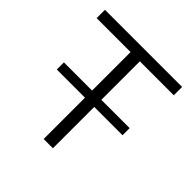

<svg xmlns="http://www.w3.org/2000/svg" viewBox="-185 -861 1012 1012"><g transform="rotate(45 320.5 -355.0)"><path d="M76 -308V-361H286V-648H33V-710H608V-648H355V-361H566V-308H355V0H286V-308Z"/></g></svg>

Font: Raleway
Style: Regular
Weight: 400
Designer: Matt McInerney, Pablo Impallari, Rodrigo Fuenzalida
Foundry: Matt McInerney, Pablo Impallari, Rodrigo Fuenzalida
Version: Version 4.101;RELEASE